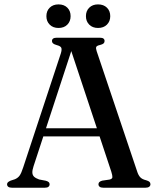

<svg xmlns="http://www.w3.org/2000/svg" viewBox="-20 -876 739 896"><path d="M168 -277.5H462L464.5 -239.5H163.5ZM211.5 -16Q211.5 -9 206.2 -4.5Q201 0 189.5 0H35.5Q24.5 0 18.8 -4.2Q13 -8.5 13 -16Q13 -21.5 16.8 -25.2Q20.5 -29 29.5 -33L49.5 -39.5Q63.5 -45.5 71.5 -56.5Q79.5 -67.5 88.5 -95.5L264 -627Q269.5 -645 266 -653Q262.5 -661 245 -665.5Q232.5 -669 227.5 -673.5Q222.5 -678 222.5 -684.5Q222.5 -692 228 -696Q233.5 -700 245 -700H446Q457.5 -700 462.8 -696Q468 -692 468 -684.5Q468 -677.5 463.2 -673.2Q458.5 -669 446.5 -666Q432 -663 429.2 -657Q426.5 -651 431 -637.5L619.5 -77.5Q625.5 -58 634.8 -48.5Q644 -39 661.5 -35Q673.5 -31.5 677.8 -27.2Q682 -23 682 -16Q682 -9 676.2 -4.5Q670.5 0 659 0H462Q450.5 0 445 -4.5Q439.5 -9 439.5 -16Q439.5 -22.5 443.8 -26.5Q448 -30.5 457 -33L491 -38Q504 -41 504.5 -49Q505 -57 499.5 -74.5L307 -654.5L321 -663L136.5 -100Q130.5 -82 131 -70.2Q131.5 -58.5 139.2 -51.2Q147 -44 162.5 -38.5L194 -32.5Q203 -30 207.2 -26.2Q211.5 -22.5 211.5 -16ZM253 -745.5Q227.5 -745.5 212 -761Q196.5 -776.5 196.5 -800.5Q196.5 -825 212 -840.2Q227.5 -855.5 253 -855.5Q279 -855.5 294.2 -840.2Q309.5 -825 309.5 -800.5Q309.5 -776.5 294.2 -761Q279 -745.5 253 -745.5ZM437.5 -745.5Q412 -745.5 396.5 -761Q381 -776.5 381 -800.5Q381 -825 396.5 -840.2Q412 -855.5 437.5 -855.5Q463.5 -855.5 479 -840.2Q494.5 -825 494.5 -800.5Q494.5 -776.5 479 -761Q463.5 -745.5 437.5 -745.5Z"/></svg>

Font: Fraunces 36pt
Style: Regular
Weight: 400
Version: Version 1.000;[b76b70a41]